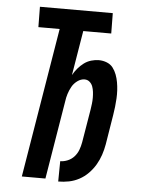

<svg xmlns="http://www.w3.org/2000/svg" viewBox="-53 -777 606 827"><g transform="rotate(5 250.0 -363.5)"><path d="M230 8 231 -80Q247 -80 263.5 -87Q280 -94 291.5 -107Q303 -120 309 -136Q315 -152 318 -169L342 -313Q344 -326 345.5 -338.5Q347 -351 347 -364Q347 -377 345.5 -389.5Q344 -402 340 -413Q336 -424 327 -432Q318 -440 305 -440Q289 -440 274 -429Q259 -418 250.5 -402.5Q242 -387 237 -371Q232 -355 230 -339L174 0H72L179 -647H87L86 -735H401L402 -647H281L249 -454Q258 -470 269.5 -483.5Q281 -497 295 -507.5Q309 -518 326 -523Q343 -528 359 -528Q377 -528 393.5 -521.5Q410 -515 420 -502Q430 -489 436 -473Q442 -457 445 -440Q448 -423 449 -405.5Q450 -388 449 -370Q448 -352 446 -334Q444 -316 441 -298L420 -169Q416 -146 408.5 -123.5Q401 -101 389 -80.5Q377 -60 359.5 -42Q342 -24 320.5 -12.5Q299 -1 276 3.5Q253 8 230 8Z"/></g></svg>

Font: Iosevka SS18 Semibold
Style: Italic
Weight: 600
Italic angle: -9°
Monospace: yes
Designer: Belleve Invis
Foundry: Belleve Invis
Version: Version 25.1.1; ttfautohint (v1.8.4)